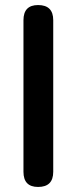

<svg xmlns="http://www.w3.org/2000/svg" viewBox="-20 -733 303 761"><path d="M131 8Q73 8 73 -52V-653Q73 -713 131 -713Q191 -713 191 -653V-52Q191 8 131 8Z"/></svg>

Font: Chiron GoRound TC M
Style: Regular
Weight: 500
Designer: Ryoko NISHIZUKA 西塚涼子 (kana, bopomofo & ideographs); Paul D. Hunt (Latin, Greek & Cyrillic); Sandoll Communications 산돌커뮤니
Foundry: Adobe
Version: Version 1.000;hotconv 1.1.1;makeotfexe 2.6.0